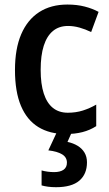

<svg xmlns="http://www.w3.org/2000/svg" viewBox="-20 -571 474 832"><path d="M265.1 9.8Q195.3 9.8 146 -20.5Q96.7 -50.8 70.8 -112.3Q44.9 -173.8 44.9 -267.6Q44.9 -359.9 72 -422.9Q99.1 -485.8 149.9 -518.6Q200.7 -551.3 272 -551.3Q313.5 -551.3 347.4 -542.5Q381.3 -533.7 407.2 -519.5L375 -432.1Q350.1 -444.3 324.7 -451.4Q299.3 -458.5 274.9 -458.5Q235.8 -458.5 209.5 -436.8Q183.1 -415 169.7 -373Q156.2 -331.1 156.2 -268.1Q156.2 -207 169.7 -165.8Q183.1 -124.5 209.2 -103.5Q235.4 -82.5 273.9 -82.5Q308.6 -82.5 338.9 -92Q369.1 -101.6 397 -117.7V-24.4Q369.6 -6.8 337.2 1.5Q304.7 9.8 265.1 9.8ZM356.9 132.3Q356.9 183.6 323.7 211.9Q290.5 240.2 222.7 240.2Q203.6 240.2 187.7 238Q171.9 235.8 160.2 232.4V167.5Q171.9 170.9 186.5 172.9Q201.2 174.8 214.4 174.8Q240.7 174.8 255.4 164.6Q270 154.3 270 133.8Q270 110.4 249 97.7Q228 85 189.5 80.6L227.1 0H292L272.5 43.9Q297.4 49.3 316.4 60.8Q335.4 72.3 346.2 90.3Q356.9 108.4 356.9 132.3Z"/></svg>

Font: Open Sans SemiCondensed SemiBold
Style: Regular
Weight: 600
Width: 4
Designer: Monotype Design Team
Foundry: Monotype Imaging Inc.
Version: Version 3.000